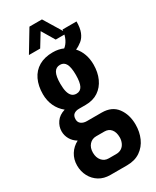

<svg xmlns="http://www.w3.org/2000/svg" viewBox="-232 -787 855 1049"><g transform="rotate(-30 195.5 -262.5)"><path d="M132 199Q92 199 62.5 181Q33 163 16.5 132Q0 101 0 64Q0 25 19 -5.5Q38 -36 71 -53Q46 -68 33 -91Q20 -114 20 -140Q20 -171 38.5 -197.5Q57 -224 94 -235Q64 -259 48.5 -293Q33 -327 33 -367Q33 -419 51.5 -458Q70 -497 106 -518Q142 -539 194 -539Q213 -539 229.5 -535.5Q246 -532 259 -526Q276 -539 287.5 -562Q299 -585 303 -620H391Q391 -579 380.5 -553Q370 -527 351.5 -512Q333 -497 312 -488Q333 -465 343.5 -435Q354 -405 354 -370Q354 -321 336.5 -282.5Q319 -244 286 -222Q253 -200 206 -200H164Q144 -200 131.5 -190.5Q119 -181 119 -159Q119 -140 133 -130Q147 -120 168 -120H261Q325 -120 357 -77Q389 -34 389 29Q389 75 372 113.5Q355 152 321 175.5Q287 199 237 199ZM170 116H217Q236 116 250 107Q264 98 271.5 81.5Q279 65 279 46Q279 14 264 -4.5Q249 -23 222 -23H170Q144 -23 127 -4Q110 15 110 46Q110 77 126.5 96.5Q143 116 170 116ZM194 -278Q219 -278 230.5 -300Q242 -322 242 -369Q242 -416 230.5 -438Q219 -460 194 -460Q168 -460 156 -438Q144 -416 144 -369Q144 -338 149.5 -318Q155 -298 166 -288Q177 -278 194 -278ZM74 -591 154 -724H233L314 -591H243L174 -707H216L145 -591Z"/></g></svg>

Font: Archivo ExtraCondensed
Style: Bold
Weight: 700
Width: 2
Designer: Hector Gatti
Foundry: Omnibus-Type
Version: Version 2.001